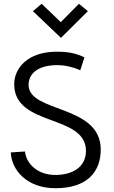

<svg xmlns="http://www.w3.org/2000/svg" viewBox="-20 -983 601 1014"><path d="M37 -178C40 -89 118 11 273 11C444 11 512 -79 512 -193C512 -432 134 -386 131 -533C130 -599 187 -639 282 -639C325 -639 365 -629 404 -612C416 -648 426 -679 426 -680C386 -699 349 -710 280 -710C125 -710 55 -622 55 -538C55 -312 434 -382 434 -186C434 -100 362 -59 272 -59C177 -59 118 -120 112 -183ZM444 -924 397 -963 301 -866 200 -963 154 -924 302 -783Z"/></svg>

Font: Advent Pro
Style: Medium
Weight: 500
Designer: Andreas Kalpakidis
Foundry: Andreas Kalpakidis
Version: Version 2.002 2008